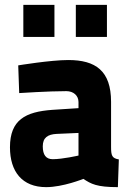

<svg xmlns="http://www.w3.org/2000/svg" viewBox="-20 -758 576 790"><path d="M437 -339C437 -467 373 -511 261 -511C188 -511 55 -489 55 -489L59 -375C59 -375 179 -383 253 -383C282 -383 303 -365 303 -338V-313L195 -306C85 -298 21 -265 21 -152C21 -52 71 12 170 12C239 12 323 -22 323 -22C355 -1 378 12 465 12L469 -102C441 -107 437 -117 437 -154ZM303 -211V-118C303 -118 238 -103 197 -103C169 -103 156 -121 156 -156C156 -192 177 -205 212 -207ZM76 -606H204V-738H76ZM292 -606H420V-738H292Z"/></svg>

Font: TitilliumText22L
Style: 999 wt
Weight: 900
Designer: Campivisivi
Foundry: Campivisivi
Version: 1.000